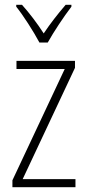

<svg xmlns="http://www.w3.org/2000/svg" viewBox="-20 -850 365 804"><path d="M145 -672H180C205 -717 247 -780 279 -822V-830H255C220 -789 191 -752 163 -710C137 -751 101 -798 72 -830H48V-822C77 -786 120 -719 145 -672ZM296 -66V-100H75L294 -566V-595H49V-561H251L32 -95V-66Z"/></svg>

Font: Noto Sans Malayalam UI Condensed ExtraLight
Style: Regular
Weight: 200
Width: 3
Designer: Jelle Bosma - Monotype Design Team
Foundry: Monotype Imaging Inc.
Version: Version 2.104